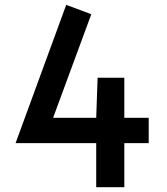

<svg xmlns="http://www.w3.org/2000/svg" viewBox="-20 -780 694 800"><path d="M380.9 -183.6Q296.9 -183.6 44.9 -183.6Q97.7 -328.1 255.9 -759.8Q282.2 -750 360.4 -720.7Q320.3 -613.3 201.2 -289.1Q246.1 -289.1 380.9 -289.1Q382.8 -331.1 386.7 -456.1Q415 -456.1 498 -456.1Q498 -414.1 498 -289.1Q523.4 -289.1 599.6 -289.1Q599.6 -262.7 599.6 -183.6Q574.2 -183.6 498 -183.6Q498 -137.7 498 0Q468.8 0 380.9 0Q380.9 -45.9 380.9 -183.6Z"/></svg>

Font: Alata=Ham
Style: Regular
Weight: 400
Designer: Spyros Zevelakis, Eben Sorkin
Version: Version 1.004